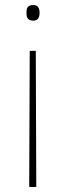

<svg xmlns="http://www.w3.org/2000/svg" viewBox="-20 -556 263 762"><path d="M137 -505C137 -522 132 -536 112 -536C88 -536 85 -522 85 -505C85 -489 88 -474 112 -474C132 -474 137 -489 137 -505ZM98 -354 96 186H124L122 -354Z"/></svg>

Font: Noto Sans Meetei Mayek Thin
Style: Regular
Weight: 100
Designer: Monotype Design Team and Neelakash Kshetrimayum
Foundry: Monotype Imaging Inc.
Version: Version 2.002